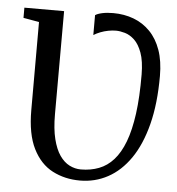

<svg xmlns="http://www.w3.org/2000/svg" viewBox="-54 -804 794 862"><g transform="rotate(5 343.5 -373.0)"><path d="M337.5 8.5Q269.5 8.5 214 -20.2Q158.5 -49 125.8 -114.2Q93 -179.5 93 -288V-684.5L22 -697V-743H201L200.5 -278Q200.5 -212.5 211.8 -167.2Q223 -122 242.2 -94.2Q261.5 -66.5 286.2 -54Q311 -41.5 337.5 -41.5Q382 -41.5 419 -55.8Q456 -70 484.5 -101.8Q513 -133.5 532.8 -185.5Q552.5 -237.5 562.8 -312.8Q573 -388 572.5 -490Q572 -550.5 558.5 -587.5Q545 -624.5 524.5 -643.8Q504 -663 481.5 -669.5Q459 -676 441 -676Q424.5 -676 406.2 -672.5Q388 -669 371.2 -662.5Q354.5 -656 341 -647.5V-737Q350.5 -744 372 -748.8Q393.5 -753.5 421.5 -753.5Q471.5 -753.5 514 -737.5Q556.5 -721.5 588.2 -689Q620 -656.5 637.5 -607Q655 -557.5 655 -490Q655 -365.5 631 -272Q607 -178.5 564 -116.2Q521 -54 463.2 -22.8Q405.5 8.5 337.5 8.5Z"/></g></svg>

Font: Merriweather 36pt
Style: Regular
Weight: 400
Designer: Eben Sorkin
Foundry: Eben Sorkin
Version: Version 2.100